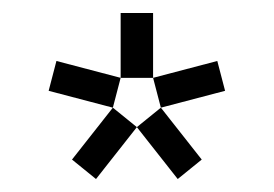

<svg xmlns="http://www.w3.org/2000/svg" viewBox="-20 -700 422 296"><path d="M166 -680H216V-580H166ZM55 -560 67 -606 166 -580 154 -534ZM228 -534 216 -580 315 -606 327 -560ZM128 -424 91 -454 154 -534 191 -504ZM191 -504 228 -534 291 -454 254 -424Z"/></svg>

Font: Unica One
Style: Regular
Weight: 400
Designer: Eduardo Rodriguez Tunni
Foundry: Eduardo Rodriguez Tunni
Version: Version 2.000; ttfautohint (v1.8.4.7-5d5b);gftools[0.9.23]